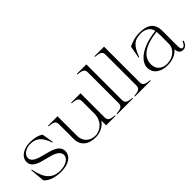

<svg xmlns="http://www.w3.org/2000/svg" viewBox="90 -1519 2354 2354"><g transform="rotate(-45 1267.0 -342.5)"><path d="M312 14C438 14 524 -43 524 -131C524 -228 416 -255 314 -281C224 -303 138 -327 138 -396C138 -459 217 -497 278 -497C374 -497 441 -452 484 -318H494L469 -469C431 -498 367 -515 292 -515C183 -515 92 -459 92 -370C93 -281 197 -252 296 -229C390 -207 479 -180 479 -105C479 -54 414 -4 312 -4C182 -4 106 -75 72 -261H62L79 -68C120 -17 207 14 312 14Z M907 15C989 15 1061 -25 1100 -83V0H1263V-10C1192 -17 1156 -25 1156 -82V-500H992V-490C1063 -483 1100 -475 1100 -418V-201C1100 -87 1016 -3 918 -3C836 -3 757 -52 757 -168V-500H593V-490C664 -484 701 -475 701 -418V-162C701 -36 798 15 907 15Z M1291 -10V0H1567V-10C1497 -17 1457 -25 1457 -82V-700H1291V-690C1363 -683 1401 -675 1401 -618V-82C1401 -26 1362 -17 1291 -10Z M1598 -10V0H1874V-10C1804 -17 1764 -25 1764 -82V-700H1598V-690C1670 -683 1708 -675 1708 -618V-82C1708 -26 1669 -17 1598 -10Z M2154 14C2238 14 2312 -16 2351 -67C2356 -9 2383 15 2422 15C2462 15 2488 -9 2507 -60L2493 -70C2478 -28 2458 -7 2437 -7C2410 -7 2407 -36 2407 -103V-330C2407 -481 2307 -515 2189 -515C2103 -515 2039 -486 1998 -467L1968 -304H1978C2032 -449 2081 -497 2197 -497C2252 -497 2331 -473 2345 -392C2087 -365 1955 -250 1955 -143C1955 -37 2050 14 2154 14ZM2164 -4C2085 -4 2017 -48 2017 -140C2017 -282 2151 -351 2348 -374C2350 -357 2351 -333 2351 -316V-165C2351 -60 2249 -3 2164 -4Z"/></g></svg>

Font: Sprat Light
Style: Regular
Weight: 300
Designer: Ethan Nakache
Foundry: Collletttivo
Version: Version 2.000;Glyphs 3.2 (3217)